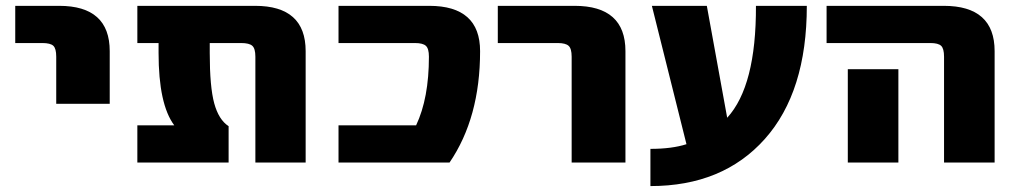

<svg xmlns="http://www.w3.org/2000/svg" viewBox="-20 -544 3416 645"><path d="M31.2 -399.4V-524.4H178.7Q348.6 -524.4 348.6 -372.1V-195.3H168.9V-353.5Q168.9 -380.9 159.2 -390.1Q149.4 -399.4 122.1 -399.4Z M1006.8 2H837.9V-353.5Q837.9 -380.9 827.6 -390.1Q817.4 -399.4 790 -399.4H684.6V-366.2Q684.6 -252 699.7 -196.8Q714.8 -141.6 748 -120.1V2H441.4V-123H565.4Q512.7 -193.4 512.7 -366.2V-399.4H441.4V-524.4H836.9Q1006.8 -524.4 1006.8 -372.1Z M1421.9 -524.4Q1592.8 -524.4 1592.8 -372.1Q1592.8 -148.4 1490.2 2H1117.2V-123H1377.9Q1420.9 -213.9 1420.9 -353.5Q1420.9 -380.9 1410.6 -390.1Q1400.4 -399.4 1374 -399.4H1117.2V-524.4Z M1652.3 -399.4V-524.4H1910.2Q2081.1 -524.4 2081.1 -372.1V2H1900.4V-353.5Q1900.4 -380.9 1890.1 -390.1Q1879.9 -399.4 1853.5 -399.4Z M2422.9 -148.4Q2520.5 -254.9 2519.5 -524.4H2690.4Q2690.4 -235.4 2549.3 -77.1Q2408.2 81.1 2165 81.1V-43.9Q2237.3 -43.9 2286.1 -59.6L2169.9 -524.4H2354.5Z M2756.8 -399.4V-524.4H3150.4Q3321.3 -524.4 3321.3 -372.1V2H3151.4V-353.5Q3151.4 -380.9 3141.6 -390.1Q3131.8 -399.4 3105.5 -399.4ZM2998 -311.5V-163.1V2H2828.1V-163.1V-311.5Z"/></svg>

Font: Gen Shin Gothic Heavy
Style: Bold
Weight: 900
Designer: [Source Han Sans]
Ryoko NISHIZUKA  (kana & ideographs); Paul D. Hunt (Latin, Greek & Cyrillic); Wenlong ZHANG  (bopomofo
Version: Version 1.002.20150607